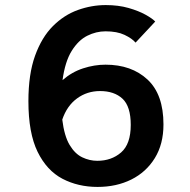

<svg xmlns="http://www.w3.org/2000/svg" viewBox="-20 -726 750 757"><path d="M396 -471Q498.5 -471 561.5 -412.5Q624.5 -354 624.5 -235.5Q624.5 -158 590.5 -102.8Q556.5 -47.5 497.8 -18.2Q439 11 364.5 11Q288 11 226.2 -21.2Q164.5 -53.5 128.2 -127.5Q92 -201.5 92 -327Q92 -433.5 118.2 -506.2Q144.5 -579 188.5 -623Q232.5 -667 286.8 -686.5Q341 -706 397 -706Q447 -706 487 -694.5Q527 -683 554.2 -667.8Q581.5 -652.5 592 -641L514.5 -558Q500.5 -574.5 471 -588.5Q441.5 -602.5 396 -602.5Q359 -602.5 324 -585Q289 -567.5 262.8 -525.5Q236.5 -483.5 226.5 -410Q263 -442 307.5 -456.5Q352 -471 396 -471ZM374.5 -367Q323.5 -367 283.8 -338Q244 -309 225.5 -254.5Q233.5 -189.5 254.5 -154.5Q275.5 -119.5 304.2 -105.8Q333 -92 363.5 -92Q419.5 -92 457.5 -125Q495.5 -158 495.5 -233.5Q495.5 -306.5 463 -336.8Q430.5 -367 374.5 -367Z"/></svg>

Font: League Mono SemiBold
Style: Regular
Weight: 600
Width: 6
Designer: Tyler Finck
Foundry: The League of Moveable Type / Tyler Finck
Version: Version 2.300;RELEASE